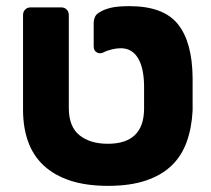

<svg xmlns="http://www.w3.org/2000/svg" viewBox="-20 -595 687 625"><path d="M332 10Q261 10 209 -7Q157 -24 122.5 -56Q88 -88 71.5 -134Q55 -180 55 -238V-546Q55 -557 62 -564Q69 -571 80 -571H179Q190 -571 197 -564Q204 -557 204 -546V-243Q204 -183 238.5 -155Q273 -127 331 -127Q448 -127 449 -240V-317Q448 -376 428.5 -407Q409 -438 373 -438Q359 -438 343 -434Q327 -430 316 -424Q305 -419 295 -424.5Q285 -430 285 -444V-519Q285 -530 289 -539.5Q293 -549 304 -555Q318 -564 340 -569.5Q362 -575 401 -575Q512 -575 559 -516.5Q606 -458 607 -341Q607 -334 607 -319Q607 -304 607 -288Q607 -272 607 -257.5Q607 -243 607 -235Q604 -178 587.5 -132.5Q571 -87 538 -55.5Q505 -24 454 -7Q403 10 332 10Z"/></svg>

Font: Fz Rubik
Style: Bold
Weight: 700
Designer: Hubert and Fischer
Foundry: Hubert and Fischer
Version: Vit hóa bi FontZin.com